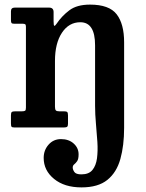

<svg xmlns="http://www.w3.org/2000/svg" viewBox="-20 -553 632 833"><path d="M78.5 -450H42Q32.5 -450 30 -453.2Q27.5 -456.5 27.5 -466.5V-504Q27.5 -520 44 -520H193Q212.5 -520 212.5 -500.5V-461Q212.5 -441.5 215.8 -441Q219 -440.5 225.5 -450Q248 -483.5 280.8 -508.2Q313.5 -533 370.5 -533Q453.5 -533 486 -491.2Q518.5 -449.5 518.5 -369V2Q518.5 78.5 502.2 136.8Q486 195 445.8 227.5Q405.5 260 333.5 260Q259.5 260 214.5 223.2Q169.5 186.5 169.5 132Q169.5 98.5 190.8 74.5Q212 50.5 244.5 50.5Q278.5 50.5 299.8 69.8Q321 89 321 116.5Q321 137 314.8 146Q308.5 155 302 160Q295.5 165 295.5 174Q295.5 182.5 302.5 193Q309.5 203.5 333 203.5Q365.5 203.5 381 184.5Q396.5 165.5 400.8 133.8Q405 102 402.5 63Q400 24 396.2 -16.8Q392.5 -57.5 392.5 -94V-356.5Q392.5 -456.5 328.5 -456.5Q279 -456.5 248.8 -411Q218.5 -365.5 218.5 -288.5V-90Q218.5 -78.5 222.2 -74.2Q226 -70 237.5 -70H258Q268 -70 271.5 -67Q275 -64 275 -52.5V-16Q275 -6 271.2 -3Q267.5 0 257.5 0H42Q32 0 29.8 -3.5Q27.5 -7 27.5 -17.5V-52.5Q27.5 -64 31.2 -67Q35 -70 46 -70H74Q85 -70 88.8 -72.5Q92.5 -75 92.5 -86V-437Q92.5 -445.5 89.2 -447.8Q86 -450 78.5 -450Z"/></svg>

Font: Besley* Narrow Semi
Style: Regular
Weight: 600
Width: 4
Designer: Owen Earl
Foundry: indestructible type*
Version: Version 3.000; ttfautohint (v1.8.3)